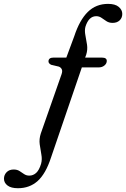

<svg xmlns="http://www.w3.org/2000/svg" viewBox="-162 -741 650 990"><path d="M278.5 -603Q273.5 -583.5 278.2 -559.8Q283 -536 286.8 -510.2Q290.5 -484.5 282.5 -459L277 -444H363.5Q390 -444 388.5 -425Q387.5 -412 375.8 -402.8Q364 -393.5 347.5 -393.5H260L101 71.5Q74 154.5 32.5 192Q-9 229.5 -69.5 229.5Q-105 229.5 -123.2 215.5Q-141.5 201.5 -141.5 180.5Q-141.5 161 -128 147Q-114.5 133 -91.5 133Q-73.5 133 -61.2 141Q-49 149 -37.5 156.8Q-26 164.5 -11 164.5Q9 164.5 24.5 150.5Q40 136.5 50 103Q56 80.5 51.2 55.5Q46.5 30.5 42.8 3.2Q39 -24 48.5 -53L155 -357Q161 -373.5 156.8 -383.2Q152.5 -393 141.5 -397.5L101.5 -407Q87 -414.5 88 -426Q89.5 -444 113.5 -444H180L221 -554.5Q248.5 -638 290.8 -679.5Q333 -721 395.5 -721Q432 -721 450.2 -705.5Q468.5 -690 468.5 -669.5Q468.5 -649 455 -636Q441.5 -623 418.5 -623Q400 -623 386.8 -631.8Q373.5 -640.5 361.5 -649Q349.5 -657.5 334 -657.5Q295.5 -657.5 278.5 -603Z"/></svg>

Font: Fraunces 72pt S050
Style: Italic
Weight: 400
Italic angle: -16°
Version: Version 1.000; ttfautohint (v1.8.3)